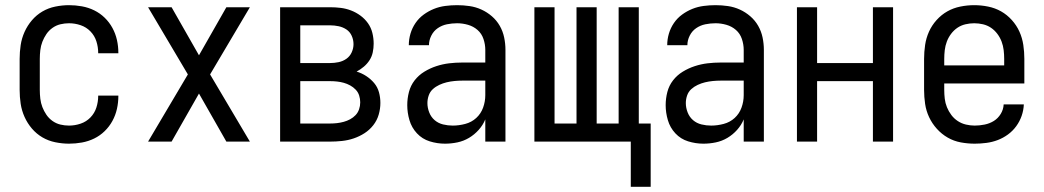

<svg xmlns="http://www.w3.org/2000/svg" viewBox="-20 -548 4040 743"><path d="M247 8Q221 8 194 2.5Q167 -3 144 -16.5Q121 -30 103.5 -50.5Q86 -71 75 -95.5Q64 -120 60 -146.5Q56 -173 56 -200V-320Q56 -347 60 -373.5Q64 -400 75 -424.5Q86 -449 103.5 -469.5Q121 -490 144 -503.5Q167 -517 194 -522.5Q221 -528 247 -528Q272 -528 297 -523.5Q322 -519 344.5 -508Q367 -497 385 -479.5Q403 -462 415 -440Q427 -418 432.5 -393.5Q438 -369 438 -344V-342H360V-343Q360 -366 353 -388Q346 -410 330 -426.5Q314 -443 292 -450.5Q270 -458 247 -458Q230 -458 213.5 -454Q197 -450 183 -440Q169 -430 159.5 -416Q150 -402 144 -386.5Q138 -371 136 -354Q134 -337 134 -320V-200Q134 -183 136 -166Q138 -149 144 -133.5Q150 -118 159.5 -104Q169 -90 183 -80Q197 -70 213.5 -66Q230 -62 247 -62Q270 -62 292 -69.5Q314 -77 330 -93.5Q346 -110 353 -132Q360 -154 360 -177V-178H438V-176Q438 -151 432.5 -126.5Q427 -102 415 -80Q403 -58 385 -40.5Q367 -23 344.5 -12Q322 -1 297 3.5Q272 8 247 8Z M553 0 707 -260 553 -520H644L750 -334L856 -520H947L793 -260L947 0H856L750 -186L644 0Z M1064 0V-520H1257Q1278 -520 1298.5 -517.5Q1319 -515 1338.5 -507.5Q1358 -500 1375 -487.5Q1392 -475 1404 -458Q1416 -441 1421 -420.5Q1426 -400 1426 -379Q1426 -362 1422.5 -345.5Q1419 -329 1410 -315Q1401 -301 1388 -290Q1375 -279 1360 -271Q1380 -265 1397.5 -253.5Q1415 -242 1428 -226.5Q1441 -211 1446.5 -191Q1452 -171 1452 -150Q1452 -127 1445.5 -104.5Q1439 -82 1424.5 -63.5Q1410 -45 1390.5 -32.5Q1371 -20 1349 -12.5Q1327 -5 1303.5 -2.5Q1280 0 1257 0ZM1142 -304H1257Q1274 -304 1290.5 -307.5Q1307 -311 1320.5 -320.5Q1334 -330 1341 -345.5Q1348 -361 1348 -377Q1348 -394 1341 -409.5Q1334 -425 1320.5 -434Q1307 -443 1290.5 -446.5Q1274 -450 1257 -450H1142ZM1142 -70H1257Q1271 -70 1284 -71.5Q1297 -73 1310 -76.5Q1323 -80 1335 -86.5Q1347 -93 1356 -102.5Q1365 -112 1369.5 -125Q1374 -138 1374 -152Q1374 -165 1370 -178Q1366 -191 1356.5 -201Q1347 -211 1335 -217.5Q1323 -224 1310.5 -227.5Q1298 -231 1284.5 -232.5Q1271 -234 1257 -234H1142Z M1702 8Q1672 8 1643 -1Q1614 -10 1593.5 -32Q1573 -54 1564.5 -83Q1556 -112 1556 -141Q1556 -167 1562.5 -192Q1569 -217 1584.5 -237Q1600 -257 1622 -270.5Q1644 -284 1668.5 -292Q1693 -300 1718 -303Q1743 -306 1769 -306H1858V-355Q1858 -376 1851 -397Q1844 -418 1828 -432Q1812 -446 1791 -452Q1770 -458 1749 -458Q1729 -458 1709.5 -454Q1690 -450 1674 -439Q1658 -428 1649 -410Q1640 -392 1640 -373H1562Q1562 -396 1568.5 -418Q1575 -440 1588 -459Q1601 -478 1619.5 -491.5Q1638 -505 1659 -513.5Q1680 -522 1703 -525Q1726 -528 1749 -528Q1773 -528 1797 -524.5Q1821 -521 1843 -511Q1865 -501 1883.5 -485Q1902 -469 1914 -448Q1926 -427 1931 -403Q1936 -379 1936 -355V0H1858V-86Q1849 -64 1832.5 -45.5Q1816 -27 1795 -14.5Q1774 -2 1750 3Q1726 8 1702 8ZM1732 -62Q1756 -62 1780.5 -68.5Q1805 -75 1823 -91.5Q1841 -108 1849.5 -131.5Q1858 -155 1858 -180V-236H1769Q1754 -236 1738.5 -234.5Q1723 -233 1708.5 -229.5Q1694 -226 1680 -219.5Q1666 -213 1655 -203Q1644 -193 1639 -178.5Q1634 -164 1634 -149Q1634 -131 1641 -113Q1648 -95 1662 -83Q1676 -71 1694.5 -66.5Q1713 -62 1732 -62Z M2421 175V0H2048V-520H2126V-70H2211V-520H2289V-70H2374V-520H2452V-70H2498V175Z M2702 8Q2672 8 2643 -1Q2614 -10 2593.5 -32Q2573 -54 2564.5 -83Q2556 -112 2556 -141Q2556 -167 2562.5 -192Q2569 -217 2584.5 -237Q2600 -257 2622 -270.5Q2644 -284 2668.5 -292Q2693 -300 2718 -303Q2743 -306 2769 -306H2858V-355Q2858 -376 2851 -397Q2844 -418 2828 -432Q2812 -446 2791 -452Q2770 -458 2749 -458Q2729 -458 2709.5 -454Q2690 -450 2674 -439Q2658 -428 2649 -410Q2640 -392 2640 -373H2562Q2562 -396 2568.5 -418Q2575 -440 2588 -459Q2601 -478 2619.5 -491.5Q2638 -505 2659 -513.5Q2680 -522 2703 -525Q2726 -528 2749 -528Q2773 -528 2797 -524.5Q2821 -521 2843 -511Q2865 -501 2883.5 -485Q2902 -469 2914 -448Q2926 -427 2931 -403Q2936 -379 2936 -355V0H2858V-86Q2849 -64 2832.5 -45.5Q2816 -27 2795 -14.5Q2774 -2 2750 3Q2726 8 2702 8ZM2732 -62Q2756 -62 2780.5 -68.5Q2805 -75 2823 -91.5Q2841 -108 2849.5 -131.5Q2858 -155 2858 -180V-236H2769Q2754 -236 2738.5 -234.5Q2723 -233 2708.5 -229.5Q2694 -226 2680 -219.5Q2666 -213 2655 -203Q2644 -193 2639 -178.5Q2634 -164 2634 -149Q2634 -131 2641 -113Q2648 -95 2662 -83Q2676 -71 2694.5 -66.5Q2713 -62 2732 -62Z M3064 0V-520H3142V-304H3358V-520H3436V0H3358V-234H3142V0Z M3752 8Q3725 8 3698 3Q3671 -2 3647.5 -15.5Q3624 -29 3605.5 -49.5Q3587 -70 3575.5 -94.5Q3564 -119 3560 -146Q3556 -173 3556 -200V-320Q3556 -347 3560 -374Q3564 -401 3575 -425.5Q3586 -450 3604.5 -470.5Q3623 -491 3646 -504Q3669 -517 3696 -522.5Q3723 -528 3750 -528Q3777 -528 3804 -522.5Q3831 -517 3854 -504Q3877 -491 3895.5 -470.5Q3914 -450 3925 -425.5Q3936 -401 3940 -374Q3944 -347 3944 -320V-225H3634V-200Q3634 -183 3636 -166Q3638 -149 3644.5 -133Q3651 -117 3661.5 -103Q3672 -89 3686.5 -79.5Q3701 -70 3718 -66Q3735 -62 3752 -62Q3771 -62 3790.5 -66Q3810 -70 3826 -80Q3842 -90 3852.5 -107Q3863 -124 3864 -144H3942Q3941 -121 3933.5 -99.5Q3926 -78 3912.5 -59.5Q3899 -41 3880.5 -27.5Q3862 -14 3841 -6Q3820 2 3797 5Q3774 8 3752 8ZM3866 -295V-320Q3866 -337 3864 -354Q3862 -371 3856 -387Q3850 -403 3839.5 -417Q3829 -431 3815 -440.5Q3801 -450 3784 -454Q3767 -458 3750 -458Q3733 -458 3716 -454Q3699 -450 3685 -440.5Q3671 -431 3660.5 -417Q3650 -403 3644 -387Q3638 -371 3636 -354Q3634 -337 3634 -320V-295Z"/></svg>

Font: Iosevka www.saffi
Style: Regular
Weight: 400
Monospace: yes
Designer: Belleve Invis
Foundry: Belleve Invis
Version: Version 22.0.2; ttfautohint (v1.8.3)